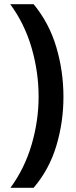

<svg xmlns="http://www.w3.org/2000/svg" viewBox="-20 -742 362 920"><path d="M284 -278Q284 -157 250 -43.5Q216 70 141 158H30Q98 65 131.5 -49Q165 -163 165 -279Q165 -397 131.5 -512.5Q98 -628 29 -722H141Q216 -631 250 -515.5Q284 -400 284 -278Z"/></svg>

Font: Noto Sans Cherokee SemiBold
Style: Regular
Weight: 600
Designer: Monotype Design Team
Foundry: Monotype Imaging Inc.
Version: Version 2.001; ttfautohint (v1.8.4.7-5d5b)